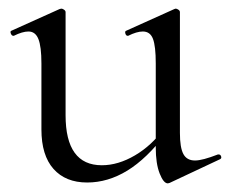

<svg xmlns="http://www.w3.org/2000/svg" viewBox="-20 -415 533 445"><path d="M76 -115V-268Q76 -307 69 -324.5Q62 -342 46 -342Q32 -342 12 -332H11Q7 -332 5 -337.5Q3 -343 7 -344L118 -394L122 -395Q125 -395 128.5 -392.5Q132 -390 132 -387V-148Q132 -32 216 -32Q254 -32 293 -55Q332 -78 360 -117L365 -106Q320 -47 275 -19.5Q230 8 182 8Q132 8 104 -23.5Q76 -55 76 -115ZM432 -43Q449 -43 485 -57H487Q491 -57 492.5 -52.5Q494 -48 490 -46L373 9L369 10Q359 10 350 -13Q341 -36 341 -73V-268Q341 -308 334.5 -325Q328 -342 311 -342Q297 -342 277 -332H276Q272 -332 270.5 -337.5Q269 -343 273 -344L384 -394L387 -395Q390 -395 393.5 -392.5Q397 -390 397 -387V-107Q397 -73 405 -58Q413 -43 432 -43Z"/></svg>

Font: Cormorant Infant
Style: Regular
Weight: 400
Designer: Christian Thalmann (Catharsis Fonts)
Foundry: Catharsis Fonts
Version: Version 4.000